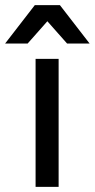

<svg xmlns="http://www.w3.org/2000/svg" viewBox="-56 -730 370 750"><path d="M83 -500H173V0H83ZM129 -647 52 -560H-36L80 -710H178L294 -560H206Z"/></svg>

Font: Retni Sans Medium
Style: Regular
Weight: 500
Designer: Vitaly Kuzmin
Foundry: ParaType Ltd.
Version: Version 1.00;March 2, 2019;FontCreator 11.5.0.2425 64-bit; t